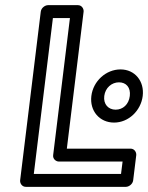

<svg xmlns="http://www.w3.org/2000/svg" viewBox="-20 -699 574 744"><path d="M111 -25 185 -629H251L186 -98C184 -83 197 -73 208 -73H455L449 -25ZM58 0C57 11 65 25 80 25H468C479 25 494 15 496 0L508 -98C509 -109 501 -123 486 -123H239L304 -654C305 -665 297 -679 282 -679H166C155 -679 140 -669 138 -654ZM384 -327C388 -359 413 -380 441 -380C469 -380 487 -360 483 -327C479 -294 456 -274 428 -274C400 -274 380 -295 384 -327ZM334 -327C327 -269 366 -224 422 -224C478 -224 526 -270 533 -327C540 -384 503 -430 447 -430C391 -430 341 -385 334 -327Z"/></svg>

Font: Falling Sky
Style: OuObl
Weight: 400
Designer: Paul D. Hunt
Foundry: Adobe Systems Incorporated
Version: Version 1.02